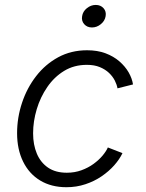

<svg xmlns="http://www.w3.org/2000/svg" viewBox="-20 -760 600 790"><path d="M253.4 10.3Q190.9 10.3 145.3 -17.3Q99.6 -44.9 75 -95.2Q50.3 -145.5 50.3 -211.9Q50.3 -275.9 70.6 -336.9Q90.8 -397.9 128.7 -446.8Q166.5 -495.6 219.5 -524.4Q272.5 -553.2 338.4 -553.2Q380.9 -553.2 414.1 -540.8Q447.3 -528.3 471.2 -507.6Q495.1 -486.8 509.3 -462.2Q523.4 -437.5 527.3 -412.6L463.4 -396.5Q460.9 -411.6 452.4 -428.5Q443.8 -445.3 428.5 -460Q413.1 -474.6 390.6 -483.9Q368.2 -493.2 337.4 -493.2Q284.7 -493.2 243.9 -468.3Q203.1 -443.4 174.6 -401.9Q146 -360.4 131.1 -310.5Q116.2 -260.7 116.2 -211.4Q116.2 -164.6 131.6 -127.9Q147 -91.3 177.7 -70.3Q208.5 -49.3 254.9 -49.3Q287.6 -49.3 315.4 -59.6Q343.3 -69.8 365 -85.7Q386.7 -101.6 401.9 -119.6Q417 -137.7 423.8 -153.3L483.9 -129.9Q472.2 -105 450.2 -80.1Q428.2 -55.2 398.2 -34.7Q368.2 -14.2 331.5 -2Q294.9 10.3 253.4 10.3ZM358.4 -647Q338.4 -647 326.4 -660.6Q314.5 -674.3 317.9 -693.4Q320.8 -712.9 337.4 -726.3Q354 -739.7 374 -739.7Q394 -739.7 406 -726.3Q418 -712.9 414.6 -693.4Q411.6 -674.3 395 -660.6Q378.4 -647 358.4 -647Z"/></svg>

Font: Inter Light
Style: Italic
Weight: 300
Italic angle: -9.3988°
Designer: Rasmus Andersson
Foundry: rsms
Version: Version 4.001;git-66647c0bb